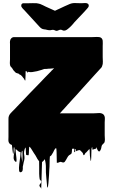

<svg xmlns="http://www.w3.org/2000/svg" viewBox="-20 -941 733 1247"><path d="M660 -63Q660 -53 661 -42.5Q662 -32 660 -22Q659 -20 659 -18.5Q659 -17 658 -15Q657 -15 657 -14.5Q657 -14 657 -14Q657 -14 655 -12Q654 -10 649 -5L647 -3Q645 -1 643 0Q639 9 638 18Q637 27 632 35Q625 49 617 38Q613 33 611 27Q609 21 607 14Q606 16 606 19Q606 22 605 24Q605 25 601 25Q597 26 593.5 27Q590 28 585 30Q582 33 581 31Q580 26 579.5 21.5Q579 17 579 13Q575 18 574 27Q573 46 573 65Q573 84 571 103Q571 104 569.5 103Q568 102 568 101Q567 93 566 85Q565 77 564 70Q563 59 563 48Q563 37 561 26Q557 30 551 37Q545 44 540 49Q539 50 537 51L534 54Q533 55 530.5 60.5Q528 66 525 67Q523 67 521 64Q520 61 519.5 58Q519 55 517 52Q512 48 507.5 42Q503 36 497 34Q495 33 489.5 35Q484 37 477 39Q474 42 473 41Q471 38 471.5 31.5Q472 25 469 27Q465 30 467.5 39Q470 48 465 47Q460 45 462 37.5Q464 30 462 25Q462 25 459 25Q456 24 453.5 24.5Q451 25 448 26Q447 33 447 40Q447 47 445 54Q444 58 438 61.5Q432 65 429 67Q422 73 418 81Q414 89 409 97Q406 102 401.5 108.5Q397 115 389 114Q384 114 379.5 111.5Q375 109 369 111Q365 112 361.5 114Q358 116 353 116Q352 116 351 116.5Q350 117 349 116Q348 93 348 69Q348 45 346 23Q346 23 339 23Q335 29 331.5 35.5Q328 42 325 49Q322 53 319.5 58Q317 63 314 67Q310 72 304 75Q302 97 302 119Q302 141 300 163Q299 179 298.5 195.5Q298 212 296 229Q295 239 294.5 248.5Q294 258 292 268Q292 270 291 274Q290 278 288 277Q286 272 285.5 267Q285 262 285 258Q284 247 283 236Q282 225 281 215Q277 177 278 150Q279 123 271 93Q269 95 267 97.5Q265 100 263 103Q262 104 261 104.5Q260 105 259 107L253 111Q252 133 251.5 159.5Q251 186 250 209Q250 218 249.5 233Q249 248 248.5 262.5Q248 277 247.5 283Q247 289 246 280Q235 269 236 263Q237 257 242 252Q247 247 248 241Q249 235 238 224Q235 209 234.5 187Q234 165 234.5 143Q235 121 234 106Q231 103 230 101Q229 101 229 100.5Q229 100 229 100Q225 95 222.5 90.5Q220 86 218 82Q214 74 209.5 67Q205 60 200 53L182 24Q180 22 178 19Q176 16 174 13Q170 13 170 13Q168 26 168 39.5Q168 53 166 67Q166 67 162 67Q161 67 155.5 66.5Q150 66 150 65Q148 53 148 41Q148 29 146 17Q145 18 143.5 19.5Q142 21 142 23Q133 45 137.5 67Q142 89 134 112Q133 117 132 122.5Q131 128 130 133Q130 136 128 142Q129 155 127 164.5Q125 174 117 177Q106 181 104 166Q102 151 105 127Q108 103 111 80Q114 57 113 46Q113 46 109 46Q108 46 107.5 45.5Q107 45 105 45Q99 42 94 37Q88 33 86 30Q82 26 82 27Q81 37 83 53Q85 69 86.5 83.5Q88 98 87 106Q86 114 78 107Q68 97 68.5 82Q69 67 72.5 50.5Q76 34 74 19Q74 18 72 16Q70 14 70 16Q68 26 69 37Q70 48 66 59Q65 63 64 54Q63 45 62 40Q62 38 60.5 29Q59 20 58.5 10.5Q58 1 57 0Q56 0 55.5 -0.5Q55 -1 53 -1Q45 -4 40 -11Q38 -13 36 -19Q34 -27 34.5 -35.5Q35 -44 35 -51V-168Q35 -173 35.5 -178.5Q36 -184 38 -188Q41 -196 46.5 -202.5Q52 -209 58 -215Q66 -223 74.5 -231.5Q83 -240 91 -249Q106 -264 128.5 -288Q151 -312 174 -336Q197 -360 212 -375L244 -408Q259 -424 273.5 -439Q288 -454 304 -470L313 -479Q314 -481 315 -482Q316 -483 317 -484L322 -488Q322 -489 327 -494Q326 -493 328 -495Q330 -497 331 -499Q332 -501 326 -497Q323 -497 320.5 -496.5Q318 -496 315 -496Q311 -495 302 -495H297Q290 -494 282.5 -493.5Q275 -493 267 -493Q263 -492 258.5 -490Q254 -488 250 -487Q235 -482 220 -478.5Q205 -475 189 -473Q180 -472 171 -473Q170 -473 167.5 -474Q165 -475 163 -474Q162 -473 161.5 -470.5Q161 -468 159 -469Q158 -470 157.5 -472.5Q157 -475 155 -476Q155 -476 151 -478Q150 -479 150 -479L148 -480H147Q146 -473 146 -466Q146 -459 146 -452Q145 -447 145.5 -441Q146 -435 145 -430Q145 -429 145 -423.5Q145 -418 143 -418Q143 -417 142 -418.5Q141 -420 141 -420Q140 -421 140 -422Q140 -423 139 -424Q139 -424 139 -424.5Q139 -425 138 -425Q137 -430 133 -433Q132 -435 129 -438Q127 -441 124.5 -444Q122 -447 120 -449L113 -455H110Q106 -457 105.5 -458.5Q105 -460 102 -462Q101 -462 100.5 -462.5Q100 -463 99 -463Q95 -465 89.5 -466Q84 -467 80 -471Q77 -474 74 -477.5Q71 -481 67 -485Q65 -488 63 -491.5Q61 -495 59 -498Q57 -500 57 -500Q56 -502 55 -503Q54 -504 53 -505Q53 -505 50 -508Q49 -509 49 -509.5Q49 -510 48 -511Q48 -512 47 -513Q47 -514 46.5 -514.5Q46 -515 46 -516Q45 -520 44.5 -524Q44 -528 44 -532Q44 -538 44.5 -544Q45 -550 45 -555V-655Q44 -665 45 -674Q46 -685 53.5 -692.5Q61 -700 72 -700H580Q587 -700 594.5 -700.5Q602 -701 609 -701Q613 -701 618.5 -700.5Q624 -700 625 -700Q644 -697 647 -677Q648 -669 647.5 -659.5Q647 -650 647 -641V-570Q647 -557 648 -541Q649 -525 643 -511Q641 -505 637 -500.5Q633 -496 628 -491L619 -481L596 -456Q594 -454 591.5 -451Q589 -448 587 -446L511 -362Q495 -344 480 -327Q465 -310 453 -298L430 -272Q425 -267 420 -261.5Q415 -256 410 -250L391 -229L386 -224L372 -208Q370 -208 369 -206Q368 -204 373 -205H589Q603 -205 620 -206.5Q637 -208 649 -200Q649 -200 649.5 -200Q650 -200 650 -199Q653 -197 655 -194Q657 -192 659 -186Q662 -177 661 -166Q660 -155 660 -146ZM121 44Q117 54 119 73.5Q121 93 125 113Q126 92 126.5 72Q127 52 126 42.5Q125 33 121 44ZM554 -913Q559 -905 554 -895Q551 -890 546.5 -885.5Q542 -881 538 -876Q528 -864 516.5 -852.5Q505 -841 494 -829L463 -796Q456 -788 449.5 -780Q443 -772 435 -765Q431 -761 429 -760Q422 -753 412.5 -747Q403 -741 394 -742Q388 -743 382.5 -746Q377 -749 370 -748Q365 -747 360.5 -744.5Q356 -742 351 -741Q344 -740 338.5 -743Q333 -746 327 -747Q320 -748 313.5 -746Q307 -744 300 -745Q293 -745 286 -747Q279 -749 272 -750H267Q265 -750 264 -751Q250 -752 235 -769L137 -876Q133 -880 128.5 -884.5Q124 -889 122 -893Q118 -897 118 -904Q118 -918 131 -920H169Q181 -920 193.5 -920.5Q206 -921 218 -920Q223 -919 229 -918Q235 -917 241 -915Q250 -911 259 -907Q268 -903 277 -898L337 -871L354 -879L365 -884Q382 -892 399 -900Q416 -908 433 -915Q450 -922 470 -921Q490 -920 508 -920Q517 -920 526.5 -921Q536 -922 544 -920L550 -917Q553 -916 554 -913Z"/></svg>

Font: Rubik Wet Paint
Style: Regular
Weight: 400
Designer: Hubert and Fischer, NaN
Foundry: Hubert and Fischer, NaN
Version: Version 2.200